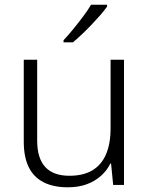

<svg xmlns="http://www.w3.org/2000/svg" viewBox="-20 -786 636 816"><path d="M507 -532V0H461L452 -91H449Q435 -62 409.5 -39Q384 -16 349 -3Q314 10 268 10Q207 10 165 -11.5Q123 -33 102 -76Q81 -119 81 -184V-532H138V-189Q138 -113 172.5 -76Q207 -39 275 -39Q334 -39 372.5 -62Q411 -85 430.5 -130Q450 -175 450 -242V-532ZM435 -758Q424 -742 407 -722.5Q390 -703 370 -682Q350 -661 329.5 -641.5Q309 -622 290 -606H250V-615Q269 -635 291 -662Q313 -689 334 -717Q355 -745 367 -766H435Z"/></svg>

Font: Noto Sans Armenian Light
Style: Regular
Weight: 300
Designer: Monotype Design Team
Foundry: Monotype Imaging Inc.
Version: Version 2.007